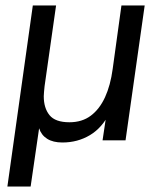

<svg xmlns="http://www.w3.org/2000/svg" viewBox="-20 -513 587 702"><path d="M7 169 100 -493H185L143 -198Q142 -188 141 -177.5Q140 -167 140 -161Q140 -118 161 -92Q182 -66 234 -66Q280 -66 312 -90Q344 -114 364 -157.5Q384 -201 392 -261L424 -493H509L439 0H355L372 -114L381 -101Q354 -46 309 -19Q264 8 208 8Q174 8 152.5 -5.5Q131 -19 123 -44L92 169Z"/></svg>

Font: Hanken Grotesk
Style: Italic
Weight: 400
Italic angle: -8°
Designer: Alfredo Marco Pradil
Foundry: Hanken Design Co.
Version: Version 3.013